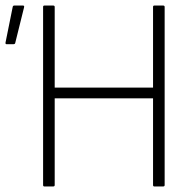

<svg xmlns="http://www.w3.org/2000/svg" viewBox="-20 -675 707 695"><path d="M141 0Q136 0 136 -5V-650Q136 -655 141 -655H172Q178 -655 178 -650V-358H534V-650Q534 -655 539 -655H570Q576 -655 576 -650V-5Q576 0 570 0H539Q534 0 534 -5V-319H178V-5Q178 0 172 0ZM4 -515Q-1 -515 0 -521L26 -650Q27 -655 32 -655H63Q69 -655 67 -648L35 -519Q34 -515 28 -515Z"/></svg>

Font: Sofia Sans Semi Condensed ExtraLight
Style: Regular
Weight: 250
Version: Version 4.100